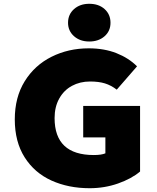

<svg xmlns="http://www.w3.org/2000/svg" viewBox="-20 -980 827 1013"><path d="M58 -350Q58 -467 110.5 -551.5Q163 -636 252 -680.5Q341 -725 448 -725Q530 -725 594.5 -699.5Q659 -674 703 -630L596 -507Q566 -530 533.5 -540Q501 -550 455 -550Q402 -550 359.5 -527Q317 -504 292.5 -460Q268 -416 268 -357Q268 -162 475 -162Q515 -162 536 -171V-255H419V-421H719V-75Q674 -37 603 -12Q532 13 453 13Q341 13 251.5 -27.5Q162 -68 110 -150Q58 -232 58 -350ZM339 -860Q339 -904 370.5 -932Q402 -960 451 -960Q501 -960 532 -932Q563 -904 563 -860Q563 -816 531.5 -788.5Q500 -761 451 -761Q402 -761 370.5 -789Q339 -817 339 -860Z"/></svg>

Font: Nebula Sans Black
Style: Regular
Weight: 900
Designer: Paul D. Hunt for Adobe (as Source Sans)
Foundry: Nebula Entertainment & Broadcasting LLC
Version: Version 1.010